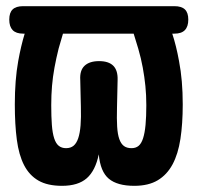

<svg xmlns="http://www.w3.org/2000/svg" viewBox="-20 -592 640 622"><path d="M55 -483Q32 -483 21 -494.5Q10 -506 10 -528.5Q10 -551 21 -561.5Q32 -572 55 -572H545Q568 -572 579 -561.5Q590 -551 590 -528.5Q590 -506 579 -494.5Q568 -483 545 -483H538Q551 -444 560 -394Q572 -332 572 -254Q572 -191 564.5 -142Q557 -93 539 -59.5Q521 -26 491 -8Q461 10 415 10Q360 10 332.5 -13Q305 -36 300 -92Q289 -39 261 -14.5Q233 10 181 10Q134 10 104.5 -7Q75 -24 58 -57Q41 -90 34.5 -139.5Q28 -189 28 -254Q28 -333 39 -394Q48 -444 60 -483ZM184 -483Q177 -458 170 -435Q162 -403 156.5 -373Q151 -343 148.5 -313.5Q146 -284 146 -251Q146 -214 148 -187.5Q150 -161 155.5 -144Q161 -127 170.5 -119.5Q180 -112 194 -112Q209 -112 218.5 -120Q228 -128 233.5 -144.5Q239 -161 241 -186Q243 -211 242 -246L240 -333Q238 -364 254 -379Q270 -394 301 -394Q332 -394 347 -379Q362 -364 361 -333L359 -243Q358 -207 359.5 -182Q361 -157 366.5 -141.5Q372 -126 381.5 -119Q391 -112 406 -112Q420 -112 429 -119.5Q438 -127 443.5 -144Q449 -161 451.5 -187.5Q454 -214 454 -251Q454 -284 451 -313.5Q448 -343 442.5 -373Q437 -403 428 -434Q421 -458 413 -483Z"/></svg>

Font: Maple Mono Normal NL
Style: Bold
Weight: 700
Monospace: yes
Designer: subframe7536
Version: Version 7.000